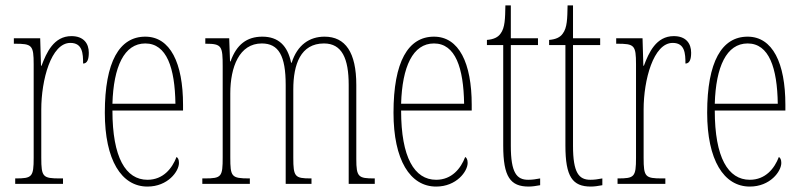

<svg xmlns="http://www.w3.org/2000/svg" viewBox="-20 -677 2955 707"><path d="M36 0H212V-20H201C138 -20 132 -25 132 -96V-274C132 -382 168 -519 239 -519C284 -519 286 -480 286 -443C302 -443 307 -460 307 -483C307 -517 288 -544 243 -544C178 -544 151 -483 133 -435H131L128 -536H31V-516H34C98 -516 104 -511 104 -440V-96C104 -25 98 -20 37 -20H36Z M523 10C598 10 639 -46 639 -77C639 -90 635 -96 630 -99C614 -57 581 -15 523 -15C443 -15 394 -97 394 -270H654V-291C654 -445 607 -542 515 -542C420 -542 366 -450 366 -262C366 -88 427 10 523 10ZM626 -295H394C398 -431 437 -517 515 -517C594 -517 624 -427 626 -295Z M725 0H900V-20H898C832 -20 828 -26 828 -98V-333C828 -430 861 -517 944 -517C1006 -517 1032 -472 1032 -364V0H1127V-20H1124C1066 -20 1060 -26 1060 -96V-348C1060 -440 1087 -517 1173 -517C1239 -517 1264 -462 1264 -364V0H1360V-20H1358C1300 -20 1292 -25 1292 -91V-364C1292 -484 1252 -542 1175 -542C1120 -542 1075 -512 1054 -446H1052C1039 -509 1005 -542 946 -542C889 -542 851 -513 829 -451H827L824 -536H736V-516H738C797 -516 800 -507 800 -432V-98C800 -26 796 -20 734 -20H725Z M1586 10C1661 10 1702 -46 1702 -77C1702 -90 1698 -96 1693 -99C1677 -57 1644 -15 1586 -15C1506 -15 1457 -97 1457 -270H1717V-291C1717 -445 1670 -542 1578 -542C1483 -542 1429 -450 1429 -262C1429 -88 1490 10 1586 10ZM1689 -295H1457C1461 -431 1500 -517 1578 -517C1657 -517 1687 -427 1689 -295Z M1927 10C1938 10 1954 8 1969 5V-20C1952 -17 1941 -15 1925 -15C1883 -15 1861 -40 1861 -140V-511H1961V-536H1861V-657H1841C1840 -610 1840 -575 1823 -553C1814 -540 1798 -532 1773 -530V-511H1833V-141C1833 -26 1859 10 1927 10Z M2156 10C2167 10 2183 8 2198 5V-20C2181 -17 2170 -15 2154 -15C2112 -15 2090 -40 2090 -140V-511H2190V-536H2090V-657H2070C2069 -610 2069 -575 2052 -553C2043 -540 2027 -532 2002 -530V-511H2062V-141C2062 -26 2088 10 2156 10Z M2254 0H2430V-20H2419C2356 -20 2350 -25 2350 -96V-274C2350 -382 2386 -519 2457 -519C2502 -519 2504 -480 2504 -443C2520 -443 2525 -460 2525 -483C2525 -517 2506 -544 2461 -544C2396 -544 2369 -483 2351 -435H2349L2346 -536H2249V-516H2252C2316 -516 2322 -511 2322 -440V-96C2322 -25 2316 -20 2255 -20H2254Z M2741 10C2816 10 2857 -46 2857 -77C2857 -90 2853 -96 2848 -99C2832 -57 2799 -15 2741 -15C2661 -15 2612 -97 2612 -270H2872V-291C2872 -445 2825 -542 2733 -542C2638 -542 2584 -450 2584 -262C2584 -88 2645 10 2741 10ZM2844 -295H2612C2616 -431 2655 -517 2733 -517C2812 -517 2842 -427 2844 -295Z"/></svg>

Font: Noto Serif Lao ExtraCondensed Thin
Style: Regular
Weight: 100
Width: 2
Designer: Monotype Design Team
Foundry: Monotype Imaging Inc.
Version: Version 2.003